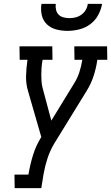

<svg xmlns="http://www.w3.org/2000/svg" viewBox="-20 -975 576 995"><path d="M56 0 55 -70H127L128 -74Q136 -122 151 -171Q166 -220 194 -265L125 -504Q114 -541 115 -581Q116 -621 122 -662L123 -665H82L81 -735H251L252 -665H201L200 -661Q197 -644 195.5 -626Q194 -608 194 -590.5Q194 -573 195 -556Q196 -539 200 -522L246 -350L363 -541Q381 -569 391 -600Q401 -631 406 -662L407 -665H366L365 -735H535L536 -665H485L484 -662Q478 -621 465 -581Q452 -541 429 -504L261 -231Q239 -194 226 -154Q213 -114 206 -74L194 0ZM329 -815Q299 -815 271 -822.5Q243 -830 223 -849Q203 -868 196.5 -896.5Q190 -925 195 -955H269Q267 -939 270.5 -924Q274 -909 284 -899Q294 -889 309 -885Q324 -881 340 -881Q356 -881 372 -885Q388 -889 402 -899Q416 -909 424.5 -924Q433 -939 435 -955H509Q504 -925 488.5 -896.5Q473 -868 447 -849Q421 -830 390 -822.5Q359 -815 329 -815Z"/></svg>

Font: Iosevka Curly Slab
Style: Italic
Weight: 400
Italic angle: -9°
Monospace: yes
Designer: Belleve Invis
Foundry: Belleve Invis
Version: Version 22.1.2; ttfautohint (v1.8.4)